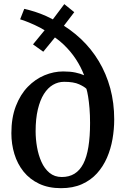

<svg xmlns="http://www.w3.org/2000/svg" viewBox="-20 -924 620 954"><path d="M283 11Q221 11 174.5 -11Q128 -33 97.2 -71.2Q66.5 -109.5 51.5 -158.8Q36.5 -208 36.5 -262Q36.5 -339 58.8 -396.8Q81 -454.5 118.2 -492.8Q155.5 -531 201.2 -550Q247 -569 294 -569Q329.5 -569 355 -563.5Q380.5 -558 398 -550Q382.5 -591 357 -630Q331.5 -669 295.8 -703Q260 -737 214 -762L287 -779.5L195 -667L144 -703.5L236 -815.5L227.5 -755.5Q208.5 -771.5 180 -786.2Q151.5 -801 124 -812.2Q96.5 -823.5 80 -828L100.5 -880Q127 -874 153.8 -865.5Q180.5 -857 210.2 -843.8Q240 -830.5 275.5 -808.5L216.5 -793L299.5 -903.5L349 -863.5L270 -760L265 -815.5Q330 -779.5 382 -730.5Q434 -681.5 471 -619.8Q508 -558 527.8 -485.5Q547.5 -413 547.5 -330.5Q547.5 -282 539 -233Q530.5 -184 511.5 -140.2Q492.5 -96.5 461.8 -62.5Q431 -28.5 386.8 -8.8Q342.5 11 283 11ZM287 -44.5Q323.5 -44.5 350 -60.8Q376.5 -77 393.8 -110.2Q411 -143.5 419.2 -194Q427.5 -244.5 427.5 -313Q427.5 -351.5 424.8 -385.2Q422 -419 417.8 -444.5Q413.5 -470 409.5 -482.5Q400.5 -492.5 373.5 -505Q346.5 -517.5 298.5 -517.5Q269 -517.5 243.2 -502.5Q217.5 -487.5 198.2 -457Q179 -426.5 168 -380.2Q157 -334 157 -271.5Q157 -233 164 -193Q171 -153 186 -119.5Q201 -86 226 -65.2Q251 -44.5 287 -44.5Z"/></svg>

Font: Merriweather 20pt Medium
Style: Regular
Weight: 500
Version: Version 2.100